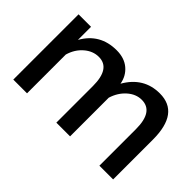

<svg xmlns="http://www.w3.org/2000/svg" viewBox="-81 -810 1088 1088"><g transform="rotate(45 463.5 -266.0)"><path d="M866 0H756V-293Q756 -434 662 -434Q616 -434 577 -399.5Q538 -365 521 -310V0H411V-293Q411 -434 318 -434Q271 -434 231.5 -400Q192 -366 176 -311V0H66V-523H166V-418Q230 -532 363 -532Q425 -532 464 -499Q503 -466 512 -413Q580 -532 709 -532Q866 -532 866 -319Z"/></g></svg>

Font: Raleway-v4020 SemiBold
Style: Regular
Weight: 600
Designer: Matt McInerney, Pablo Impallari, Rodrigo Fuenzalida
Foundry: Matt McInerney, Pablo Impallari, Rodrigo Fuenzalida
Version: Version 4.020;PS 004.020;hotconv 1.0.88;makeotf.lib2.5.64775